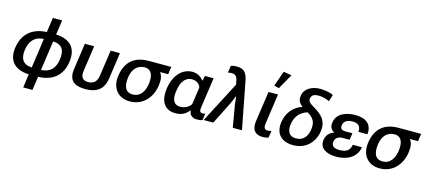

<svg xmlns="http://www.w3.org/2000/svg" viewBox="-69 -1534 5397 2413"><g transform="rotate(15 2629.5 -328.0)"><path d="M276.9 191.4H397.5L422.9 14.6C606.9 7.3 728.5 -81.5 755.4 -271C782.2 -459.5 680.2 -550.8 504.4 -558.1L531.7 -749H411.1L383.8 -558.1C201.7 -550.8 78.1 -454.1 50.8 -264.6C24.9 -82 129.4 7.3 302.2 14.6ZM315.4 -79.1C194.3 -83.5 159.2 -160.6 174.8 -271C190.9 -383.3 250.5 -460 370.1 -464.4ZM436 -79.1 490.7 -464.4C617.2 -460 648.4 -380.9 631.3 -264.6C615.7 -153.8 555.2 -83.5 436 -79.1Z M1033.2 9.8C1170.9 9.8 1268.6 -41.5 1291 -197.8L1339.8 -539.1H1218.8L1170.4 -204.1C1160.2 -129.9 1124.5 -84.5 1046.4 -84.5C966.8 -84.5 945.8 -133.3 957 -209L1004.4 -539.1H883.3L834.5 -197.8C812.5 -42 895.5 9.8 1033.2 9.8Z M1614.7 14.6C1783.7 14.6 1893.1 -110.8 1916 -270.5C1926.3 -340.3 1922.9 -395 1888.2 -440.4H1993.7L2007.8 -539.1H1714.8C1526.4 -539.1 1418.9 -442.9 1393.1 -259.8C1370.1 -103 1455.1 14.6 1614.7 14.6ZM1627.9 -79.1C1516.1 -79.1 1504.9 -182.1 1518.1 -273.9C1532.7 -375 1586.4 -448.2 1693.4 -448.2C1795.4 -441.4 1802.2 -340.8 1790 -256.8C1777.8 -168.5 1730.5 -79.1 1627.9 -79.1Z M2206.1 9.8C2280.8 9.8 2334 -14.6 2380.9 -72.8H2386.7C2390.6 -8.8 2434.1 15.1 2490.7 15.1C2508.3 15.1 2543 13.2 2559.6 3.9L2572.3 -83.5C2561 -79.1 2550.3 -76.2 2539.6 -76.2C2501.5 -76.2 2496.1 -103 2501.5 -141.1L2558.6 -539.1H2444.8L2433.6 -478H2424.8C2396 -518.6 2342.3 -548.8 2284.2 -548.8C2129.4 -548.8 2043.9 -407.2 2024.4 -271.5L2022.5 -256.3C2002.9 -117.7 2048.8 9.8 2206.1 9.8ZM2248.5 -84C2152.3 -84 2131.8 -160.2 2144.5 -249L2148.9 -278.3C2161.6 -367.7 2205.1 -456.5 2301.3 -456.5C2361.8 -456.5 2402.3 -423.3 2415 -379.9L2383.8 -160.6C2368.7 -119.1 2299.3 -84 2248.5 -84Z M2573.7 0H2698.7L2843.3 -287.6C2858.4 -319.8 2873.5 -356.4 2886.7 -389.6H2892.1C2895.5 -357.4 2898.4 -320.8 2902.8 -289.1L2952.1 0H3071.8L2955.6 -603.5C2938.5 -695.3 2909.7 -757.8 2805.2 -757.8C2780.8 -757.8 2750.5 -755.4 2726.6 -746.1L2713.9 -654.3C2727.5 -658.7 2743.7 -661.1 2759.8 -661.1C2820.8 -661.1 2834.5 -626.5 2843.3 -579.1L2852.1 -535.2Z M3342.8 14.2C3367.7 14.2 3397.5 10.3 3418.9 1.5L3432.1 -88.9C3416.5 -84 3401.4 -79.6 3385.3 -79.6C3339.8 -79.6 3329.6 -109.9 3336.4 -156.7L3393.1 -551.8H3269.5L3212.4 -154.3C3196.8 -44.4 3243.7 14.2 3342.8 14.2ZM3382.3 -630.9 3493.7 -828.6 3388.7 -846.7 3318.8 -648.4Z M3739.3 14.6C3894.5 14.6 4009.8 -86.4 4032.7 -246.6C4053.2 -390.6 3964.4 -458 3877.9 -509.3C3844.7 -528.3 3820.8 -544.9 3807.6 -560.1C3796.4 -573.7 3790.5 -587.9 3793.5 -605.5C3800.3 -655.3 3835 -670.4 3889.6 -670.4C3942.9 -670.4 3990.7 -656.7 4032.7 -636.2L4059.6 -723.1C4020.5 -746.6 3944.3 -757.3 3888.2 -757.8C3786.1 -757.8 3687 -710 3672.9 -609.9C3663.6 -547.4 3691.4 -510.3 3731 -481C3618.2 -444.3 3541 -352.5 3522.9 -227.1C3500.5 -69.3 3592.8 14.6 3739.3 14.6ZM3880.9 -374C3912.1 -336.9 3918.5 -295.4 3909.7 -232.9C3896 -137.2 3844.2 -77.1 3750.5 -77.1C3658.7 -77.1 3631.3 -145.5 3644 -233.4C3659.2 -339.8 3720.2 -405.3 3811.5 -431.6C3839.4 -415 3864.3 -396.5 3880.9 -374Z M4301.8 14.6C4439.9 14.6 4563.5 -48.8 4583.5 -184.6H4465.3C4451.7 -105.5 4401.4 -76.7 4317.9 -76.7C4252.4 -76.7 4210 -101.6 4217.8 -157.7C4226.1 -216.3 4271 -234.9 4325.7 -234.9H4409.7L4422.4 -323.7L4338.4 -322.8C4294.9 -322.3 4259.3 -333 4266.6 -384.8C4274.4 -440.9 4320.8 -466.8 4389.2 -466.8C4463.4 -466.8 4498 -428.2 4490.2 -359.9H4607.9C4623.5 -498 4528.8 -554.2 4402.8 -554.2C4286.1 -554.2 4161.1 -512.7 4143.6 -388.7C4134.8 -327.6 4158.7 -292.5 4201.7 -272.9C4146 -254.9 4102.1 -214.4 4092.8 -149.4C4075.7 -29.3 4186 14.6 4301.8 14.6Z M4865.7 14.6C5034.7 14.6 5144 -110.8 5167 -270.5C5177.2 -340.3 5173.8 -395 5139.2 -440.4H5244.6L5258.8 -539.1H4965.8C4777.3 -539.1 4669.9 -442.9 4644 -259.8C4621.1 -103 4706.1 14.6 4865.7 14.6ZM4878.9 -79.1C4767.1 -79.1 4755.9 -182.1 4769 -273.9C4783.7 -375 4837.4 -448.2 4944.3 -448.2C5046.4 -441.4 5053.2 -340.8 5041 -256.8C5028.8 -168.5 4981.4 -79.1 4878.9 -79.1Z"/></g></svg>

Font: Winston SemiBold
Style: Italic
Weight: 600
Italic angle: -8.13011°
Designer: Vernon Adams, Kim Jin-seong, David Berlow, Cristiano Sobral
Foundry: The Winston Project Authors
Version: Version 3.004